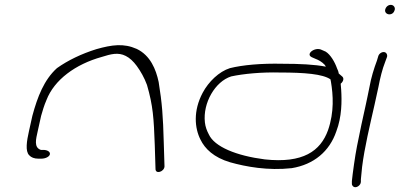

<svg xmlns="http://www.w3.org/2000/svg" viewBox="-20 -729 1643 789"><path d="M99 -190C90 -150 83 -108 100 -91C108 -82 121 -77 137 -77H150C167 -77 183 -85 185 -95C187 -105 175 -113 158 -113H148C118 -123 128 -158 135 -190L149 -253C155 -274 161 -295 171 -318C203 -401 290 -465 398 -495C436 -507 466 -515 497 -499C513 -491 528 -477 542 -458C558 -436 573 -410 584 -380C609 -294 612 -243 616 -133L619 -36C618 -11 655 -23 656 -45L653 -142C650 -254 646 -305 632 -392C621 -444 598 -501 542 -528C488 -552 440 -545 376 -527C315 -508 259 -481 214 -449C161 -401 134 -331 113 -253Z M813 -348C773 -273 780 -202 804 -155C822 -118 858 -82 926 -62C990 -44 1081 -27 1179 -38C1270 -53 1334 -107 1362 -189C1385 -249 1385 -314 1382 -361L1380 -385C1390 -393 1395 -406 1387 -414L1372 -427C1371 -435 1368 -442 1365 -448C1356 -474 1338 -505 1318 -517L1302 -524C1275 -538 1234 -507 1261 -494L1277 -487C1288 -483 1303 -475 1314 -463C1316 -461 1317 -458 1319 -455C1274 -464 1212 -467 1140 -467C1054 -469 977 -462 925 -449C880 -435 837 -393 813 -348ZM822 -226C813 -306 864 -394 930 -415C981 -426 1056 -433 1130 -431C1231 -431 1306 -425 1338 -403L1340 -393C1349 -339 1354 -269 1328 -194C1297 -108 1225 -57 1068 -74C951 -89 861 -126 838 -177C830 -192 824 -208 822 -226Z M1563 -690C1560 -679 1569 -670 1580 -670C1591 -670 1599 -677 1602 -688C1605 -699 1597 -709 1586 -709C1575 -709 1566 -701 1563 -690ZM1498 -370C1493 -347 1489 -324 1483 -298C1477 -272 1471 -245 1465 -216L1447 -128C1439 -88 1429 -15 1426 15V26C1426 31 1428 34 1431 37C1442 47 1463 33 1463 18V8C1464 1 1465 -16 1468 -43C1478 -123 1500 -214 1519 -298C1525 -324 1530 -348 1535 -371C1542 -408 1551 -445 1563 -475L1570 -494C1572 -499 1571 -504 1569 -508C1562 -521 1541 -515 1535 -500L1529 -480C1517 -448 1505 -410 1498 -370Z"/></svg>

Font: Stray Cat
Style: SuExtObl
Weight: 400
Version: Version 1.0